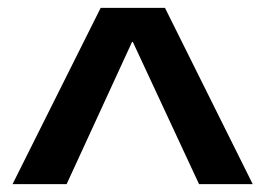

<svg xmlns="http://www.w3.org/2000/svg" viewBox="-20 -750 677 490"><path d="M12 -280 237 -730H401L625 -280H488L319 -643H317L150 -280Z"/></svg>

Font: M PLUS 1 SemiBold
Style: Regular
Weight: 600
Designer: Coji Morishita
Foundry: UNDERFOREST DESIGN
Version: Version 1.001